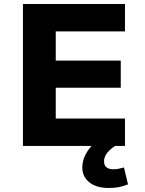

<svg xmlns="http://www.w3.org/2000/svg" viewBox="-20 -725 721 954"><path d="M94 0V-705H601V-569H257V-424H580V-289H257V-136H601V0ZM521 209Q459 209 424 181Q389 153 389 107Q389 62 419.5 19.5Q450 -23 498 -47L552 0Q537 10 524 22Q511 34 504 48Q497 62 497 76Q497 98 510 107Q523 116 541 116Q557 116 569.5 113.5Q582 111 596 107L616 191Q591 201 569.5 205Q548 209 521 209Z"/></svg>

Font: Nunito Sans 6pt ExtraBold
Style: Regular
Weight: 800
Version: Version 3.101;gftools[0.9.27]